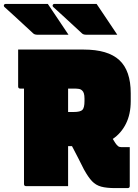

<svg xmlns="http://www.w3.org/2000/svg" viewBox="-88 -954 708 984"><path d="M157 -934Q185 -893 210.5 -854.5Q236 -816 263 -776H104Q89 -776 82 -783Q52 -811 29 -832Q6 -853 -16 -873.5Q-38 -894 -65 -918Q-70 -923 -67.5 -928.5Q-65 -934 -59 -934ZM407 -934Q435 -893 460.5 -854.5Q486 -816 513 -776H354Q339 -776 332 -783Q302 -811 279 -832Q256 -853 234 -873.5Q212 -894 185 -918Q180 -923 182.5 -928.5Q185 -934 191 -934ZM261 0H46Q35 0 35 -11V-500H16Q5 -500 5 -511V-700H341Q465 -700 523.5 -646Q582 -592 582 -476V-436Q582 -369 557.5 -320Q533 -271 490 -242Q497 -231 503 -221Q510 -211 516.5 -205.5Q523 -200 533 -200H577V-1Q577 10 566 10H503Q458 10 430.5 2.5Q403 -5 383.5 -25.5Q364 -46 342 -86Q327 -116 312 -145.5Q297 -175 281 -205H261ZM293 -500H261V-380H289Q324 -380 334.5 -391Q345 -402 345 -436V-449Q345 -480 333 -490Q326 -497 315.5 -498.5Q305 -500 293 -500Z"/></svg>

Font: Recursive Mn Lnr St XBk
Style: Regular
Weight: 1000
Monospace: yes
Version: Version 1.079;hotconv 1.0.112;makeotfexe 2.5.65598; ttfautoh